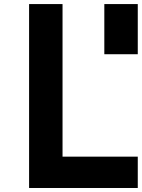

<svg xmlns="http://www.w3.org/2000/svg" viewBox="-20 -937 707 957"><path d="M500 -916.7H666.7V-666.7H500ZM125 0V-916.7H291.7V-156.2H666.7V0Z"/></svg>

Font: Monoid
Style: Bold
Weight: 700
Width: 4
Designer: Andreas Larsen (@larsenwork)
Version: Version 0.61